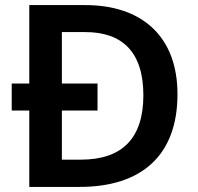

<svg xmlns="http://www.w3.org/2000/svg" viewBox="-20 -734 776 754"><path d="M315 -714H95V-406H26V-300H95V0H293C535 0 677 -123 677 -364C677 -593 535 -714 315 -714ZM315 -608C460 -608 543 -530 543 -360C543 -192 461 -107 297 -107H223V-300H363V-406H223V-608Z"/></svg>

Font: Noto Sans Arabic UI SmBd
Style: Regular
Weight: 600
Designer: Monotype Design Team, Nadine Chahine and Nizar Qandah
Foundry: Monotype Imaging Inc.
Version: Version 2.010